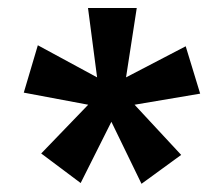

<svg xmlns="http://www.w3.org/2000/svg" viewBox="-20 -863 552 473"><path d="M81.5 -484.9 178.7 -412.1 254.4 -563 328.6 -410.2 426.3 -481.4 311.5 -605 473.1 -632.3 437.5 -749 290.5 -672.4 316.9 -843.3H196.8L219.2 -672.4L73.2 -751.5L38.6 -634.8L197.3 -605Z"/></svg>

Font: Fjalla One
Style: Regular
Weight: 400
Designer: Irina Smirnova
Foundry: Irina Smirnova
Version: Version 1.001